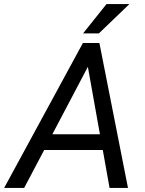

<svg xmlns="http://www.w3.org/2000/svg" viewBox="-60 -922 712 942"><path d="M347.7 -758.3 462.4 -901.9H574.7L425.3 -758.3ZM-39.6 0 346.7 -710.9H427.7L567.9 0H477.5L444.3 -186H156.7L58.6 0ZM196.8 -263.2H430.2L371.1 -594.2Z"/></svg>

Font: Mardoto
Style: Italic
Weight: 400
Italic angle: -12°
Designer: Christian Robertson, Vahan Hovhannisyan
Foundry: Google
Version: Version 1.000